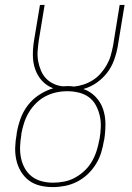

<svg xmlns="http://www.w3.org/2000/svg" viewBox="-20 -755 540 783"><path d="M195 8Q169 8 143.5 2Q118 -4 98 -19Q78 -34 65 -56Q52 -78 46.5 -103Q41 -128 42 -155Q43 -182 48 -208V-211Q53 -241 63.5 -270.5Q74 -300 93.5 -325.5Q113 -351 140 -368.5Q167 -386 197 -395Q170 -405 151 -426Q132 -447 123 -474Q114 -501 114 -531Q114 -561 119 -591L143 -735H162L138 -589Q135 -568 133.5 -547Q132 -526 135.5 -506.5Q139 -487 146.5 -468.5Q154 -450 167 -436Q180 -422 198 -413.5Q216 -405 236 -403Q241 -403 246.5 -403.5Q252 -404 257 -404Q263 -404 269 -403.5Q275 -403 282 -402Q302 -404 321.5 -410.5Q341 -417 359 -428.5Q377 -440 391 -456Q405 -472 415.5 -490.5Q426 -509 431.5 -528.5Q437 -548 441 -568L468 -735H488L460 -565Q455 -537 445 -509.5Q435 -482 417 -458.5Q399 -435 374 -417.5Q349 -400 320 -392Q349 -382 370 -360Q391 -338 400.5 -309.5Q410 -281 410 -249Q410 -217 405 -185L404 -182Q400 -157 392.5 -132.5Q385 -108 371 -85.5Q357 -63 337.5 -44.5Q318 -26 294.5 -14Q271 -2 245.5 3Q220 8 195 8ZM196 -10Q219 -10 242 -14.5Q265 -19 286 -30.5Q307 -42 325 -59Q343 -76 355 -97Q367 -118 374 -140Q381 -162 385 -185L386 -188Q390 -212 391 -236Q392 -260 387 -282.5Q382 -305 371 -325.5Q360 -346 342 -359Q324 -372 301 -377.5Q278 -383 254 -383Q231 -383 208.5 -378Q186 -373 165 -362Q144 -351 126.5 -333.5Q109 -316 97 -295.5Q85 -275 78 -253Q71 -231 67 -209V-205Q63 -182 62 -158Q61 -134 65.5 -111.5Q70 -89 81 -69Q92 -49 109.5 -35.5Q127 -22 149.5 -16Q172 -10 196 -10Z"/></svg>

Font: Iosevka Slab Thin
Style: Italic
Weight: 100
Italic angle: -9°
Monospace: yes
Designer: Belleve Invis
Foundry: Belleve Invis
Version: Version 11.1.1; ttfautohint (v1.8.3)